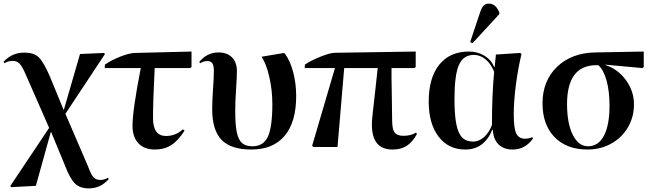

<svg xmlns="http://www.w3.org/2000/svg" viewBox="-36 -816 3629 1066"><path d="M457 230Q407.7 230 379.9 202.6Q352.1 175.3 323.2 99.1L248 -83H246.1L163.1 215.8L26.9 223.1L21 216.8L236.8 -106L107.9 -399.9Q88.4 -445.8 73.2 -461.9Q58.1 -478 34.2 -478Q9.3 -478 -11.2 -464.8L-16.1 -473.1Q29.8 -523.9 100.1 -523.9Q151.4 -523.9 178.2 -498.8Q205.1 -473.6 240.2 -393.1L316.9 -207H318.8L408.2 -516.1L541 -522L546.9 -516.1L327.1 -184.1L452.1 106Q469.2 152.8 482.9 168Q496.6 183.1 521 183.1Q543 183.1 563 170.9L567.9 178.2Q522.5 230 457 230Z M823.7 14.2Q765.1 14.2 732.4 -20.5Q699.7 -55.2 699.7 -117.2Q699.7 -204.1 745.6 -438H545.4L546.4 -457Q582.5 -482.4 632.1 -501.7Q681.6 -521 711.4 -522L1027.3 -529.8V-443.8L1019.5 -438H822.8Q813.5 -252.4 813.5 -160.2Q813.5 -61 885.7 -61Q939.5 -61 979.5 -98.1L988.8 -90.8Q952.6 -34.2 914.3 -10Q876 14.2 823.7 14.2Z M1359.4 14.2Q1246.1 14.2 1194.1 -39.6Q1142.1 -93.3 1142.1 -210Q1142.1 -254.9 1146.7 -321.3Q1151.4 -387.7 1151.4 -422.9Q1151.4 -452.1 1142.8 -464.6Q1134.3 -477.1 1114.3 -477.1Q1095.2 -477.1 1075.2 -464.8L1070.3 -472.2Q1113.8 -524.9 1177.2 -524.9Q1225.1 -524.9 1252.2 -497.3Q1279.3 -469.7 1279.3 -420.9Q1279.3 -388.7 1274.7 -321.3Q1270 -253.9 1270 -200.2Q1270 -122.6 1278.8 -81.1Q1287.6 -39.6 1307.9 -21.7Q1328.1 -3.9 1366.2 -3.9Q1426.3 -3.9 1451.2 -57.1Q1476.1 -110.4 1476.1 -238.8Q1476.1 -314.9 1459.2 -388.9Q1442.4 -462.9 1416 -501L1541 -522L1547.4 -516.1Q1576.2 -475.6 1592.3 -413.3Q1608.4 -351.1 1608.4 -282.2Q1608.4 -138.2 1544.4 -62Q1480.5 14.2 1359.4 14.2Z M2143.1 14.2Q2028.8 14.2 2028.8 -124Q2028.8 -136.7 2029.5 -147.9Q2030.3 -159.2 2032.7 -181.9Q2035.2 -204.6 2038.1 -230.2Q2041 -255.9 2047.6 -314.2Q2054.2 -372.6 2061 -438H1875L1837.9 0H1705.1L1696.8 -5.9L1823.7 -438H1655.8L1656.7 -457Q1687 -478.5 1741.9 -500.7Q1796.9 -522.9 1822.8 -522.9L2272 -529.8V-443.8L2265.1 -438H2137.7Q2137.2 -390.6 2139.2 -295.9Q2141.1 -201.2 2141.1 -150.9Q2141.1 -100.1 2154.5 -81.1Q2168 -62 2204.1 -62Q2246.6 -62 2273.9 -80.1L2278.8 -71.8Q2253.9 -26.4 2221.9 -6.1Q2189.9 14.2 2143.1 14.2Z M2587.4 -576.2 2574.2 -582 2629.4 -747.1Q2638.7 -774.4 2649.4 -785.2Q2660.2 -795.9 2678.2 -795.9Q2717.3 -795.9 2736.3 -746.1V-737.8ZM2547.4 14.2Q2453.6 14.2 2398.9 -57.6Q2344.2 -129.4 2344.2 -252Q2344.2 -383.8 2402.8 -456.8Q2461.4 -529.8 2567.4 -529.8Q2616.2 -529.8 2653.8 -506.6Q2691.4 -483.4 2708.5 -442.9H2710.4L2717.3 -513.2L2852.5 -522L2859.4 -516.1Q2839.4 -432.6 2827.9 -342.5Q2816.4 -252.4 2816.4 -180.2Q2816.4 -104 2830.3 -75Q2844.2 -45.9 2879.4 -45.9Q2898.9 -45.9 2919.4 -54.2L2923.3 -46.9Q2879.4 14.2 2810.5 14.2Q2760.3 14.2 2731.7 -14.4Q2703.1 -43 2700.2 -95.2H2697.3Q2651.9 14.2 2547.4 14.2ZM2591.3 -29.8Q2623 -29.8 2651.4 -54.9Q2679.7 -80.1 2695.3 -122.1Q2695.3 -287.1 2707.5 -417Q2690.4 -460.9 2660.4 -486.1Q2630.4 -511.2 2595.2 -511.2Q2536.6 -511.2 2512 -455.3Q2487.3 -399.4 2487.3 -266.1Q2487.3 -177.2 2497.6 -126.2Q2507.8 -75.2 2530.3 -52.5Q2552.7 -29.8 2591.3 -29.8Z M3226.1 14.2Q3109.9 14.2 3043 -54.7Q2976.1 -123.5 2976.1 -242.2Q2976.1 -367.2 3056.6 -444.8Q3137.2 -522.5 3269 -524.9L3538.1 -529.8V-443.8L3531.2 -438L3325.2 -457V-455.1Q3395 -432.1 3439.5 -370.8Q3483.9 -309.6 3483.9 -236.8Q3483.9 -166.5 3450.2 -108.9Q3416.5 -51.3 3357.4 -18.6Q3298.3 14.2 3226.1 14.2ZM3229 -3.9Q3286.1 -3.9 3317.1 -62.5Q3348.1 -121.1 3348.1 -230Q3348.1 -309.1 3331.8 -368.4Q3315.4 -427.7 3286.1 -454.1H3275.9Q3112.3 -454.1 3112.3 -237.8Q3112.3 -131.3 3144 -67.6Q3175.8 -3.9 3229 -3.9Z"/></svg>

Font: Display Semibold
Style: Regular
Weight: 600
Designer: Latin by Veronika Burian and Jose Scaglione. Greek by Irene Vlachou. Cyrillic by Vera Evstafieva.
Foundry: TypeTogether
Version: Version 3.002